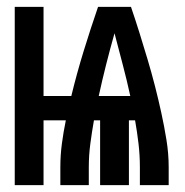

<svg xmlns="http://www.w3.org/2000/svg" viewBox="-20 -540 540 560"><path d="M23 0V-520H107V-260H188Q204 -326 224 -391Q244 -456 266 -520H362Q375 -482 387 -443.5Q399 -405 410.5 -366.5Q422 -328 432 -289Q442 -250 450.5 -211Q459 -172 465.5 -132Q472 -92 472 -52V0H388V-52Q388 -87 384 -121Q380 -155 374 -189H356V0H272V-189H254Q248 -155 243.5 -121Q239 -87 239 -52V0H156V-52Q156 -87 160.5 -121Q165 -155 172 -189H107V0ZM268 -260H360Q350 -306 338 -351.5Q326 -397 314 -443Q301 -397 289.5 -351.5Q278 -306 268 -260Z"/></svg>

Font: Iosevka Term Curly Extrabold
Style: Regular
Weight: 800
Designer: Belleve Invis
Foundry: Belleve Invis
Version: Version 32.3.0